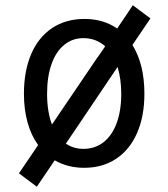

<svg xmlns="http://www.w3.org/2000/svg" viewBox="-20 -632 640 730"><path d="M552 -562 483.5 -461Q529 -387.5 529 -275.5Q529 -190 501.2 -126.5Q473.5 -63 421.8 -28.5Q370 6 300 6Q237.5 6 188 -22.5L120 78L52 27L125 -80.5Q98.5 -117 84.8 -166.5Q71 -216 71 -275.5Q71 -362.5 98.8 -426.8Q126.5 -491 178.5 -525.5Q230.5 -560 301 -560Q373 -560 425.5 -523.5L485 -612ZM441 -275.5Q441 -331.5 427 -377.5L408 -349L395 -330L257 -125L248 -112L230.5 -86Q259.5 -66 297 -66Q341 -66 373.5 -91.2Q406 -116.5 423.5 -163.8Q441 -211 441 -275.5ZM177.5 -158.5 197 -187 209 -205 348 -410 356 -421 380 -456Q345 -487 297 -487Q255 -487 223.8 -461.2Q192.5 -435.5 175.8 -387.8Q159 -340 159 -275.5Q159 -208 177.5 -158.5Z"/></svg>

Font: JuliaMono
Style: Regular
Weight: 400
Monospace: yes
Designer: cormullion
Foundry: corm
Version: Version 0.055; ttfautohint (v1.8.4)